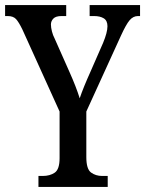

<svg xmlns="http://www.w3.org/2000/svg" viewBox="-22 -734 570 754"><path d="M129 0V-43H146Q174 -43 193 -56Q212 -69 212 -113V-296L66 -618Q52 -647 41 -659Q30 -671 8 -671H-2V-714H238V-671H220Q197 -671 187.5 -661Q178 -651 178 -638Q178 -626 182 -610.5Q186 -595 192 -584L251 -451Q277 -393 291 -348Q298 -369 309 -396Q320 -423 334 -454L383 -566Q400 -607 400 -631Q400 -653 385.5 -662Q371 -671 347 -671H330V-714H528V-671H520Q501 -671 487 -654.5Q473 -638 453 -594L317 -296V-117Q317 -70 335.5 -56.5Q354 -43 379 -43H401V0Z"/></svg>

Font: Noto Serif Hebrew ExtraCondensed Medium
Style: Regular
Weight: 500
Width: 2
Designer: Monotype Design Team
Foundry: Monotype Imaging Inc.
Version: Version 2.004; ttfautohint (v1.8.4.7-5d5b)